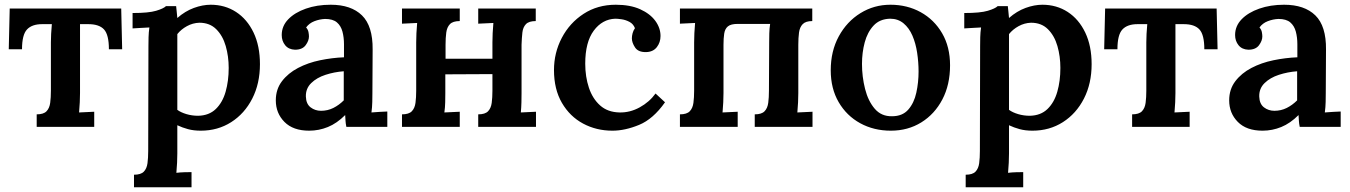

<svg xmlns="http://www.w3.org/2000/svg" viewBox="-20 -536 5702 811"><path d="M135 0V-53Q164 -53 176.5 -66Q189 -79 192 -101.5Q195 -124 195 -153V-357Q195 -373 196 -393Q197 -413 199 -434H158Q115 -434 94 -411.5Q73 -389 73 -328H17L21 -500H492L496 -328H440Q440 -389 419.5 -411.5Q399 -434 353 -434H318V-143Q318 -126 317 -104Q316 -82 314 -61L378 -64V0Z M546 255V202Q575 202 587.5 189Q600 176 603 153.5Q606 131 606 102L607 -341Q607 -359 607.5 -379Q608 -399 611 -420Q594 -419 573.5 -418Q553 -417 540 -416V-481Q608 -481 639.5 -490.5Q671 -500 681 -510H724Q725 -500 726.5 -486Q728 -472 729 -460Q762 -489 799 -502.5Q836 -516 870 -516Q930 -516 977 -485.5Q1024 -455 1051 -398.5Q1078 -342 1078 -265Q1078 -183 1045.5 -119.5Q1013 -56 956.5 -20Q900 16 828 16Q798 16 774 9.5Q750 3 729 -7V112Q729 129 728 151Q727 173 725 194Q741 192 759 191.5Q777 191 789 191V255ZM817 -47Q863 -48 891.5 -75.5Q920 -103 933 -148.5Q946 -194 946 -249Q946 -298 933.5 -341.5Q921 -385 893.5 -412.5Q866 -440 822 -440Q794 -439 769.5 -425.5Q745 -412 729 -392Q729 -355 729 -314.5Q729 -274 729 -216.5Q729 -159 729 -72Q744 -61 767.5 -54Q791 -47 817 -47Z M1443 0Q1440 -15 1439.5 -25.5Q1439 -36 1438 -50Q1403 -15 1365 0.5Q1327 16 1286 16Q1218 16 1181.5 -21Q1145 -58 1145 -112Q1145 -159 1171 -193Q1197 -227 1239 -249Q1281 -271 1332 -281.5Q1383 -292 1433 -294V-349Q1433 -378 1426.5 -402.5Q1420 -427 1403 -441.5Q1386 -456 1353 -456Q1330 -455 1308 -446.5Q1286 -438 1273 -420Q1281 -411 1283 -400.5Q1285 -390 1285 -382Q1285 -364 1271 -345Q1257 -326 1226 -326Q1199 -327 1184.5 -345Q1170 -363 1170 -388Q1170 -426 1197.5 -454.5Q1225 -483 1272 -499.5Q1319 -516 1377 -516Q1463 -516 1509 -471Q1555 -426 1554 -327Q1554 -274 1553.5 -234.5Q1553 -195 1553 -143Q1553 -128 1552.5 -105.5Q1552 -83 1549 -61Q1587 -64 1616 -65V0ZM1432 -235Q1392 -232 1355 -220Q1318 -208 1294.5 -185Q1271 -162 1272 -128Q1273 -97 1292 -82.5Q1311 -68 1336 -68Q1364 -68 1388 -80Q1412 -92 1432 -112Q1432 -122 1432 -133Q1432 -144 1432 -155Q1432 -169 1432 -190Q1432 -211 1432 -235Z M1922 -447Q1893 -447 1880.5 -434Q1868 -421 1865 -398.5Q1862 -376 1862 -347V-288H2060V-357Q2060 -374 2061 -396Q2062 -418 2064 -439L2000 -436V-500H2243V-447Q2214 -447 2201.5 -434Q2189 -421 2186.5 -398.5Q2184 -376 2183 -347V-143Q2183 -126 2182.5 -104Q2182 -82 2180 -61L2244 -64V0H2000V-53Q2029 -53 2041.5 -66Q2054 -79 2057 -101.5Q2060 -124 2060 -153V-223L1861 -222V-143Q1861 -126 1860.5 -104Q1860 -82 1857 -61L1922 -64V0H1678V-53Q1707 -53 1719.5 -66Q1732 -79 1735 -101.5Q1738 -124 1738 -153V-357Q1738 -374 1739 -396Q1740 -418 1742 -439L1678 -436V-500H1922Z M2567 16Q2499 16 2443 -14Q2387 -44 2353.5 -101.5Q2320 -159 2320 -240Q2320 -313 2353 -376Q2386 -439 2445 -477.5Q2504 -516 2581 -516Q2642 -516 2684 -497Q2726 -478 2748 -448Q2770 -418 2770 -384Q2770 -357 2754.5 -337Q2739 -317 2710 -316Q2676 -315 2662.5 -335.5Q2649 -356 2649 -374Q2649 -384 2652 -395.5Q2655 -407 2662 -417Q2655 -435 2639 -443.5Q2623 -452 2606 -454.5Q2589 -457 2579 -457Q2524 -455 2488 -406.5Q2452 -358 2452 -267Q2452 -212 2467.5 -165.5Q2483 -119 2515 -90.5Q2547 -62 2597 -61Q2641 -60 2682 -82.5Q2723 -105 2749 -141L2789 -104Q2739 -33 2679.5 -8.5Q2620 16 2567 16Z M2852 0V-53Q2881 -53 2893.5 -66Q2906 -79 2909 -101.5Q2912 -124 2912 -153V-357Q2912 -374 2913 -396Q2914 -418 2916 -439L2852 -436V-500H3411V-447Q3383 -447 3370.5 -434Q3358 -421 3355 -398.5Q3352 -376 3352 -347V-143Q3352 -126 3351 -104Q3350 -82 3348 -61L3412 -64V0H3168V-53Q3197 -53 3209.5 -66Q3222 -79 3225 -101.5Q3228 -124 3228 -153L3229 -358Q3229 -374 3229.5 -395Q3230 -416 3233 -435H3096Q3067 -435 3054.5 -424.5Q3042 -414 3039 -394Q3036 -374 3036 -347V-143Q3036 -126 3035 -104Q3034 -82 3032 -61L3096 -64V0Z M3743 16Q3671 16 3613.5 -15.5Q3556 -47 3522.5 -104.5Q3489 -162 3489 -239Q3489 -320 3523 -382.5Q3557 -445 3614.5 -480.5Q3672 -516 3741 -516Q3812 -516 3869 -484.5Q3926 -453 3959.5 -395.5Q3993 -338 3993 -260Q3993 -178 3960.5 -116Q3928 -54 3871.5 -19Q3815 16 3743 16ZM3748 -45Q3792 -45 3816.5 -73Q3841 -101 3850.5 -144.5Q3860 -188 3860 -234Q3860 -273 3854 -313Q3848 -353 3834 -385.5Q3820 -418 3796.5 -437.5Q3773 -457 3740 -457Q3696 -456 3670 -428Q3644 -400 3632.5 -357Q3621 -314 3621 -266Q3621 -212 3634 -160.5Q3647 -109 3675 -76.5Q3703 -44 3748 -45Z M4059 255V202Q4088 202 4100.5 189Q4113 176 4116 153.5Q4119 131 4119 102L4120 -341Q4120 -359 4120.5 -379Q4121 -399 4124 -420Q4107 -419 4086.5 -418Q4066 -417 4053 -416V-481Q4121 -481 4152.5 -490.5Q4184 -500 4194 -510H4237Q4238 -500 4239.5 -486Q4241 -472 4242 -460Q4275 -489 4312 -502.5Q4349 -516 4383 -516Q4443 -516 4490 -485.5Q4537 -455 4564 -398.5Q4591 -342 4591 -265Q4591 -183 4558.5 -119.5Q4526 -56 4469.5 -20Q4413 16 4341 16Q4311 16 4287 9.5Q4263 3 4242 -7V112Q4242 129 4241 151Q4240 173 4238 194Q4254 192 4272 191.5Q4290 191 4302 191V255ZM4330 -47Q4376 -48 4404.5 -75.5Q4433 -103 4446 -148.5Q4459 -194 4459 -249Q4459 -298 4446.5 -341.5Q4434 -385 4406.5 -412.5Q4379 -440 4335 -440Q4307 -439 4282.5 -425.5Q4258 -412 4242 -392Q4242 -355 4242 -314.5Q4242 -274 4242 -216.5Q4242 -159 4242 -72Q4257 -61 4280.5 -54Q4304 -47 4330 -47Z M4762 0V-53Q4791 -53 4803.5 -66Q4816 -79 4819 -101.5Q4822 -124 4822 -153V-357Q4822 -373 4823 -393Q4824 -413 4826 -434H4785Q4742 -434 4721 -411.5Q4700 -389 4700 -328H4644L4648 -500H5119L5123 -328H5067Q5067 -389 5046.5 -411.5Q5026 -434 4980 -434H4945V-143Q4945 -126 4944 -104Q4943 -82 4941 -61L5005 -64V0Z M5470 0Q5467 -15 5466.5 -25.5Q5466 -36 5465 -50Q5430 -15 5392 0.5Q5354 16 5313 16Q5245 16 5208.5 -21Q5172 -58 5172 -112Q5172 -159 5198 -193Q5224 -227 5266 -249Q5308 -271 5359 -281.5Q5410 -292 5460 -294V-349Q5460 -378 5453.5 -402.5Q5447 -427 5430 -441.5Q5413 -456 5380 -456Q5357 -455 5335 -446.5Q5313 -438 5300 -420Q5308 -411 5310 -400.5Q5312 -390 5312 -382Q5312 -364 5298 -345Q5284 -326 5253 -326Q5226 -327 5211.5 -345Q5197 -363 5197 -388Q5197 -426 5224.5 -454.5Q5252 -483 5299 -499.5Q5346 -516 5404 -516Q5490 -516 5536 -471Q5582 -426 5581 -327Q5581 -274 5580.5 -234.5Q5580 -195 5580 -143Q5580 -128 5579.5 -105.5Q5579 -83 5576 -61Q5614 -64 5643 -65V0ZM5459 -235Q5419 -232 5382 -220Q5345 -208 5321.5 -185Q5298 -162 5299 -128Q5300 -97 5319 -82.5Q5338 -68 5363 -68Q5391 -68 5415 -80Q5439 -92 5459 -112Q5459 -122 5459 -133Q5459 -144 5459 -155Q5459 -169 5459 -190Q5459 -211 5459 -235Z"/></svg>

Font: Lora SemiBold
Style: Regular
Weight: 600
Designer: Olga Karpushina, Alexei Vanyashin (Cyrillic)
Foundry: Cyreal
Version: Version 3.011; ttfautohint (v1.8.4.7-5d5b)